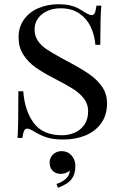

<svg xmlns="http://www.w3.org/2000/svg" viewBox="-20 -642 575 903"><path d="M63 0ZM377.4 -585Q400.9 -570.8 411.6 -570.8Q420.9 -570.8 425.8 -581.5Q430.7 -592.3 433.6 -615.2H456.5Q451.7 -563 451.7 -431.2H428.7Q424.8 -477.1 406.5 -515.9Q388.2 -554.7 352.8 -578.9Q317.4 -603 264.6 -603Q229.5 -603 201.7 -590.1Q173.8 -577.1 158.2 -554.7Q142.6 -532.2 142.6 -503.9Q142.6 -472.7 158.2 -450Q173.8 -427.2 198.2 -410.9Q222.7 -394.5 268.1 -369.6Q290 -358.4 300.3 -352.1Q362.3 -319.3 400.1 -293Q438 -266.6 460.7 -233.2Q483.4 -199.7 483.4 -155.8Q483.4 -101.1 456.1 -62.7Q428.7 -24.4 382.1 -5.1Q335.4 14.2 278.3 14.2Q230.5 14.2 199.7 4.2Q168.9 -5.9 141.6 -22.9Q119.1 -37.1 107.4 -37.1Q98.1 -37.1 93.3 -26.6Q88.4 -16.1 85.4 6.8H62.5Q66.4 -42 66.4 -212.9H89.4Q96.2 -120.1 139.2 -63Q182.1 -5.9 271.5 -5.9Q303.2 -5.9 331.3 -18.1Q359.4 -30.3 377 -55.7Q394.5 -81.1 394.5 -119.1Q394.5 -152.3 375.2 -177.7Q356 -203.1 324.2 -223.4Q292.5 -243.7 235.4 -272.9Q182.1 -300.3 146.7 -325.4Q111.3 -350.6 89.4 -385.3Q67.4 -419.9 67.4 -465.8Q67.4 -515.6 93.3 -551Q119.1 -586.4 161.9 -604.2Q204.6 -622.1 255.4 -622.1Q286.1 -622.1 308.3 -616.9Q330.6 -611.8 345.2 -604.2Q359.9 -596.7 377.4 -585ZM334.5 139.2Q334.5 176.8 316.7 200.4Q298.8 224.1 252.4 241.2L245.6 223.1Q271.5 215.3 289.8 198.7Q308.1 182.1 307.6 160.2Q289.6 175.8 265.6 175.8Q242.7 175.8 228 161.6Q213.4 147.5 213.4 122.1Q213.4 99.6 229.7 84.2Q246.1 68.8 269.5 68.8Q298.3 68.8 316.4 89.1Q334.5 109.4 334.5 139.2Z"/></svg>

Font: Playfair Display SC
Style: Regular
Weight: 400
Designer: Claus Eggers Sørensen
Foundry: Claus Eggers Sørensen
Version: Version 1.004;PS 001.004;hotconv 1.0.70;makeotf.lib2.5.58329